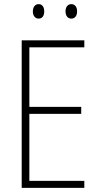

<svg xmlns="http://www.w3.org/2000/svg" viewBox="-20 -909 480 929"><path d="M139 -854C139 -834 149 -819 167 -819C185 -819 194 -833 194 -854C194 -874 185 -889 167 -889C149 -889 139 -874 139 -854ZM297 -854C297 -834 307 -819 325 -819C343 -819 353 -833 353 -854C353 -875 343 -889 325 -889C307 -889 297 -874 297 -854ZM388 0V-34H122V-358H373V-392H122V-680H388V-714H85V0Z"/></svg>

Font: Noto Sans Bengali Condensed ExtraLight
Style: Regular
Weight: 200
Width: 3
Designer: Joana Ranito - Universal Thirst; Jelle Bosma - Monotype Design Team
Foundry: Universal Thirst ehf.
Version: Version 3.000